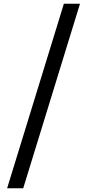

<svg xmlns="http://www.w3.org/2000/svg" viewBox="-20 -824 465 1025"><path d="M321 -804H407L104 181H18Z"/></svg>

Font: Source Han Serif CN Heavy
Style: Regular
Weight: 900
Designer: Ryoko NISHIZUKA  (kana & ideographs); Frank Grießhammer (Latin, Greek & Cyrillic); Wenlong ZHANG  (bopomofo); Sandoll Co
Foundry: Adobe Systems Incorporated
Version: Version 1.000;PS 1;hotconv 16.6.53;makeotf.lib2.5.65590